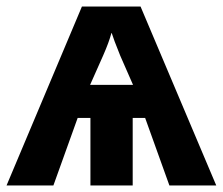

<svg xmlns="http://www.w3.org/2000/svg" viewBox="-20 -566 680 586"><path d="M230 -546H409L640 0H497L423 -206H385V0H256V-206H217L143 0H0ZM386 -307 347 -396Q326 -448 321 -465H320Q313 -438 295 -397L255 -307Z"/></svg>

Font: OpenSansMMV
Style: Bold
Weight: 700
Foundry: Ascender Corporation
Version: Version 4.001